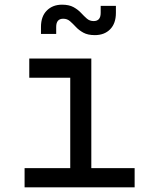

<svg xmlns="http://www.w3.org/2000/svg" viewBox="-20 -800 640 820"><path d="M85 0V-82H280V-468H105V-550H370V-82H555V0ZM385 -650Q355 -650 336 -660.5Q317 -671 304 -685Q291 -699 279 -709.5Q267 -720 250 -720Q220 -720 220 -685V-655H155V-685Q155 -730 180 -755Q205 -780 245 -780Q275 -780 294 -769.5Q313 -759 326 -745Q339 -731 351 -720.5Q363 -710 380 -710Q410 -710 410 -745V-775H475V-745Q475 -700 450.5 -675Q426 -650 385 -650Z"/></svg>

Font: JetBrainsMono NFM
Style: Regular
Weight: 400
Monospace: yes
Designer: Philipp Nurullin, Konstantin Bulenkov
Foundry: JetBrains
Version: Version 2.304; ttfautohint (v1.8.4.7-5d5b);Nerd Fonts 3.3.0